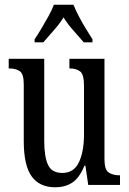

<svg xmlns="http://www.w3.org/2000/svg" viewBox="-20 -786 550 816"><path d="M215 10Q148 10 114.5 -36.5Q81 -83 81 -186V-428Q81 -472 64 -483.5Q47 -495 21 -495H17V-536H168V-188Q168 -120 184 -85.5Q200 -51 245 -51Q294 -51 315.5 -96.5Q337 -142 337 -215V-422Q337 -470 320.5 -482.5Q304 -495 278 -495H275V-536H424V-109Q424 -64 442.5 -52.5Q461 -41 486 -41H490V0H355L343 -82H339Q317 -29 286.5 -9.5Q256 10 215 10ZM127 -619Q140 -638 155.5 -664Q171 -690 186 -717Q201 -744 209 -766H292Q301 -744 315 -717Q329 -690 345 -664Q361 -638 373 -619V-606H336Q315 -631 291.5 -657Q268 -683 250 -712Q232 -683 208.5 -657Q185 -631 164 -606H127Z"/></svg>

Font: Noto Serif Myanmar ExtraCondensed
Style: Regular
Weight: 400
Width: 2
Designer: Ben Mitchell and the Monotype Design Team
Foundry: Monotype Imaging Inc.
Version: Version 2.106; ttfautohint (v1.8.4.7-5d5b)